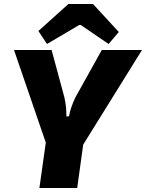

<svg xmlns="http://www.w3.org/2000/svg" viewBox="-20 -940 730 960"><path d="M376 -815H384L523 -720L574 -780L445 -920H322L172 -785L215 -720ZM690 -690H489L357 -453C342 -422 329 -385 325 -358H312C312 -388 310 -417 302 -453L238 -690H50L209 -227L177 0H366L396 -217Z"/></svg>

Font: Exo 2 Extra Bold
Style: Italic
Weight: 800
Italic angle: -8°
Designer: Natanael Gama
Version: Version 1.001;PS 001.001;hotconv 1.0.88;makeotf.lib2.5.64775